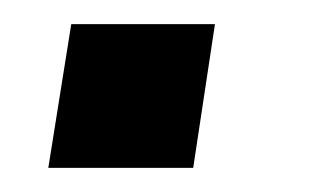

<svg xmlns="http://www.w3.org/2000/svg" viewBox="-20 -139 277 159"><path d="M20 0 39 -119H158L140 0Z"/></svg>

Font: Nunito Sans SemiBold
Style: Italic
Weight: 600
Italic angle: -9°
Designer: Vernon Adams
Foundry: Vernon Adams
Version: Version 3.006; ttfautohint (v1.8.3)